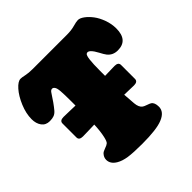

<svg xmlns="http://www.w3.org/2000/svg" viewBox="-190 -889 1071 1071"><g transform="rotate(-45 346.0 -353.5)"><path d="M500.5 -2Q453.1 17.6 339.8 17.6Q269 17.6 231.2 12Q193.4 6.3 168.9 -8.3Q133.8 -29.3 133.8 -62Q133.8 -81.5 148.9 -97.7Q155.8 -105 175 -111.6Q194.3 -118.2 201.7 -125Q209.5 -132.3 215.8 -160.6Q224.1 -197.3 226.1 -248Q209.5 -247.6 178.5 -246.6Q147.5 -245.6 134.8 -245.6Q105 -245.6 105 -267.6V-377.4Q105 -399.4 134.8 -399.4Q147.9 -399.4 178.7 -398.4Q209.5 -397.5 227.1 -397V-430.7Q227.1 -485.8 224.9 -512.5Q222.7 -539.1 215.3 -547.9Q208.5 -557.1 199.2 -555.9Q189.9 -554.7 182.6 -543Q150.9 -493.2 124.5 -461.4Q112.3 -446.8 98.4 -441.7Q84.5 -436.5 64.5 -436.5Q33.2 -436.5 16.6 -459.2Q0 -481.9 0 -516.1Q0 -561 20.5 -609.9Q41 -658.7 68.1 -689.2Q95.2 -719.7 116.2 -719.7Q127 -719.7 148.7 -714.8Q170.4 -710 202.1 -710H473.1Q507.3 -710 533.9 -717.5Q560.5 -725.1 573.7 -725.1Q589.4 -725.1 609.9 -710Q630.4 -694.8 648.7 -670.7Q667 -646.5 679.7 -611.3Q692.4 -576.2 692.4 -540.5Q692.4 -447.3 611.8 -447.3Q573.2 -447.3 550.8 -475.6Q542 -486.8 528.8 -512.2Q515.6 -537.6 502 -551.3Q487.3 -565.4 475.6 -557.1Q460.9 -546.4 460.9 -437V-397.5Q528.3 -399.4 537.1 -399.4Q566.9 -399.4 566.9 -377.4V-267.6Q566.9 -245.6 537.1 -245.6Q528.3 -245.6 461.9 -247.6Q462.4 -237.8 467.3 -174.8Q470.2 -140.6 488.3 -127.9Q495.1 -123 511.7 -117.4Q528.3 -111.8 534.2 -107.9Q551.8 -96.7 551.8 -63.5Q551.8 -22.5 500.5 -2Z"/></g></svg>

Font: Cooper* Black
Style: Regular
Weight: 900
Designer: Owen Earl
Foundry: indestructible type*
Version: Version 0.001